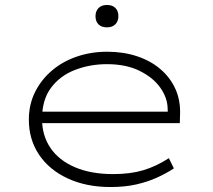

<svg xmlns="http://www.w3.org/2000/svg" viewBox="-20 -742 856 772"><path d="M424 10Q327 10 252.5 -24.5Q178 -59 137 -120Q96 -181 96 -261Q96 -322 121 -372Q146 -422 189 -458.5Q232 -495 289 -514.5Q346 -534 411 -534Q476 -534 530.5 -516Q585 -498 624.5 -464.5Q664 -431 685 -385Q706 -339 704 -282L703 -247H138V-293H676L655 -283L654 -307Q653 -349 624.5 -389.5Q596 -430 541.5 -457Q487 -484 410 -484Q342 -484 282 -461Q222 -438 185.5 -389.5Q149 -341 149 -264Q149 -197 183 -147Q217 -97 281.5 -69.5Q346 -42 435 -42Q504 -42 556 -57.5Q608 -73 659 -106L679 -65Q649 -45 611.5 -28Q574 -11 528.5 -0.5Q483 10 424 10ZM410 -632Q388 -632 376 -644Q364 -656 364 -677Q364 -697 376 -709.5Q388 -722 410 -722Q432 -722 444 -710Q456 -698 456 -677Q456 -657 444 -644.5Q432 -632 410 -632Z"/></svg>

Font: Lexend Tera ExtraLight
Style: Regular
Weight: 250
Designer: Bonnie Shaver-Troup, Thomas Jockin
Foundry: Lexend
Version: Version 1.007